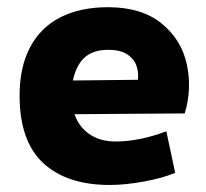

<svg xmlns="http://www.w3.org/2000/svg" viewBox="-20 -510 581 541"><path d="M289.1 11.2Q168.5 11.2 101.8 -50.5Q35.2 -112.3 35.2 -240.7Q35.2 -320.8 64.7 -376.7Q94.2 -432.6 150.1 -461.2Q206.1 -489.7 284.2 -489.7Q378.9 -489.7 435.1 -444.1Q491.2 -398.4 506.3 -329.1Q521.5 -259.8 500.5 -190.4L90.8 -187.5L95.2 -282.2L368.7 -285.2Q371.1 -307.6 363.8 -326.7Q356.4 -345.7 337.2 -357.7Q317.9 -369.6 285.6 -369.6Q231.4 -370.1 206.5 -334.7Q181.6 -299.3 181.6 -240.2Q181.6 -203.1 195.8 -174.1Q210 -145 238 -128.2Q266.1 -111.3 306.2 -111.3Q338.9 -111.3 375.5 -118.7Q412.1 -126 448.7 -140.1L473.6 -22.9Q439 -8.3 385.7 1.5Q332.5 11.2 289.1 11.2Z"/></svg>

Font: DavidDev Light
Style: Regular
Weight: 300
Designer: David.dev
Foundry: David.dev
Version: Version 1.001;FEAKit 1.0